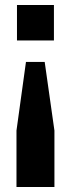

<svg xmlns="http://www.w3.org/2000/svg" viewBox="-20 -557 284 769"><path d="M159 -309 198 -34V192H46V-34L84 -309ZM196 -537V-395H48V-537Z"/></svg>

Font: Hubot Sans
Style: Bold
Weight: 700
Designer: Deni Anggara
Foundry: GitHub, Inc., Subsidiary of Microsoft Corporation
Version: Version 2.000